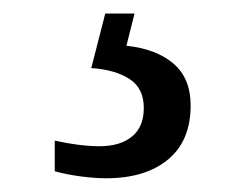

<svg xmlns="http://www.w3.org/2000/svg" viewBox="-20 -29 373 284"><path d="M136.7 234.7Q121 234.7 100 232Q79 229.3 61 224.3V179Q79 183 96 185.2Q113 187.3 127.3 187.3Q157.7 187.3 175.2 173Q192.7 158.7 192.7 130.7Q192.7 101.3 171.3 87.7Q150 74 115 71.7L135.7 -9H179L167 38.7Q211 43.3 236.5 65Q262 86.7 262 127Q262 179.3 228.5 207Q195 234.7 136.7 234.7Z"/></svg>

Font: Noto Serif Hentaigana ExtraLight
Style: Regular
Weight: 200
Designer: Kazuhiro Yamada
Foundry: nipponia
Version: Version 1.000